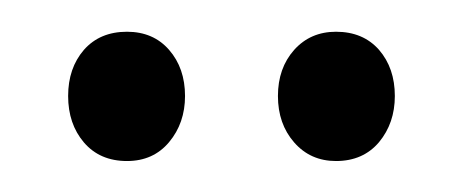

<svg xmlns="http://www.w3.org/2000/svg" viewBox="-20 -584 298 124"><path d="M62 -480Q44.5 -480 34.2 -492Q24 -504 24 -522Q24 -540 34.2 -551.8Q44.5 -563.5 62 -563.5Q79 -563.5 89.2 -551.8Q99.5 -540 99.5 -522Q99.5 -504.5 89.2 -492.2Q79 -480 62 -480ZM197 -480Q180.5 -480 170 -492Q159.5 -504 159.5 -522Q159.5 -540 170 -551.8Q180.5 -563.5 197 -563.5Q214.5 -563.5 224.8 -551.8Q235 -540 235 -522Q235 -504.5 224.8 -492.2Q214.5 -480 197 -480Z"/></svg>

Font: Fraunces 144pt Soft Light
Style: Regular
Weight: 300
Version: Version 1.000;[0bf87f6ff]